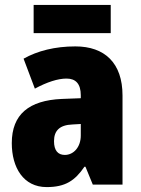

<svg xmlns="http://www.w3.org/2000/svg" viewBox="-20 -752 573 782"><path d="M431 -732H117V-617H431ZM287 -563C204 -563 133 -545 76 -513L122 -391C172 -418 216 -432 251 -432C289 -432 309 -410 309 -364V-352L231 -349C99 -343 28 -287 28 -169C28 -70 75 10 170 10C246 10 285 -16 324 -73H328L358 0H479V-363C479 -496 406 -563 287 -563ZM275 -245 309 -247V-200C309 -153 280 -121 244 -121C216 -121 200 -139 200 -177C200 -220 223 -243 275 -245Z"/></svg>

Font: Noto Sans Devanagari UI Condensed Black
Style: Regular
Weight: 900
Width: 3
Designer: Jelle Bosma - Monotype Design Team
Foundry: Monotype Imaging Inc.
Version: Version 2.004